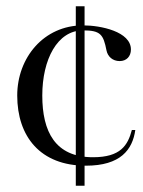

<svg xmlns="http://www.w3.org/2000/svg" viewBox="-20 -515 457 613"><path d="M245 -434C302 -434 398 -414 398 -357C398 -335 384 -320 362 -320C340 -320 324 -334 320 -354C310 -405 301 -418 245 -418C163 -418 115 -325 115 -210C115 -95 156 -13 277 -13C365 -13 388 -51 401 -100H412C403 -37 365 14 254 14C109 14 35 -79 35 -210C35 -331 120 -434 245 -434ZM222 78V-495H250V78Z"/></svg>

Font: Open Baskerville 0.0.53
Style: Normal
Weight: 400
Designer: Isaac Moore, James Puckett, Rob Mientjes
Foundry: The Open Baskerville Project
Version: 0.0.53 (g939f078)